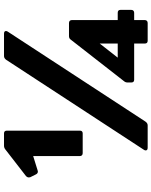

<svg xmlns="http://www.w3.org/2000/svg" viewBox="83 -858 774 981"><g transform="rotate(-90 470.5 -367.0)"><path d="M179 -332Q172 -332 168 -336Q164 -340 164 -347V-585L90 -562L85 -561Q76 -561 71 -570L56 -600Q55 -602 55 -607Q55 -615 61 -621L199 -728Q207 -734 217 -734H280Q294 -734 294 -719V-347Q294 -332 280 -332ZM207 0Q193 0 193 -10Q193 -15 196 -19L656 -723Q664 -734 675 -734H789Q803 -734 803 -724Q803 -720 800 -715L340 -11Q332 0 321 0ZM753 0Q739 0 739 -15V-69H554Q540 -69 540 -84V-102Q540 -113 546 -120L759 -393Q765 -402 777 -402H844Q851 -402 855 -398Q859 -394 859 -387V-153H896Q911 -153 911 -139V-84Q911 -77 907 -73Q903 -69 896 -69H859V-15Q859 -8 855 -4Q851 0 844 0ZM667 -153H739V-245Z"/></g></svg>

Font: LINE Seed Sans TH App ExtraBold
Style: Regular
Weight: 800
Designer: Dalton Maag Ltd | Thai characters by Cadson Demak Co.,Ltd.
Foundry: Dalton Maag Ltd
Version: Version 1.003